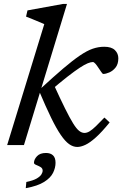

<svg xmlns="http://www.w3.org/2000/svg" viewBox="-20 -760 640 1006"><path d="M331 -739.5 105.5 0H17.5L212 -633.5Q203 -637.5 185.8 -644.8Q168.5 -652 149.8 -659.8Q131 -667.5 116.5 -673L124 -705.5L311 -739.5ZM185.5 -282 188.5 -291.5Q260 -357.5 310.8 -400.8Q361.5 -444 398.8 -469.2Q436 -494.5 466 -504.8Q496 -515 526 -515Q564 -515 582 -497.5Q600 -480 600 -454.5Q600 -424.5 585.8 -406.5Q571.5 -388.5 552.8 -380.5Q534 -372.5 521 -372.5Q517.5 -372.5 510.8 -382.5Q504 -392.5 495.5 -405Q487.5 -417.5 479.8 -426.2Q472 -435 466.5 -435Q456 -435 439.8 -428.5Q423.5 -422 398 -405.2Q372.5 -388.5 334.2 -358.8Q296 -329 241 -282L260.5 -319.5Q296 -241.5 320.8 -191.8Q345.5 -142 363 -113.8Q380.5 -85.5 394.5 -74.5Q408.5 -63.5 422.5 -63.5Q435.5 -63.5 449.5 -72Q463.5 -80.5 482.5 -98.8Q501.5 -117 527 -144L554.5 -118.5Q513.5 -68 482.2 -40Q451 -12 427.2 -1Q403.5 10 385 10Q363 10 342.2 -4.8Q321.5 -19.5 298.5 -53Q275.5 -86.5 248 -142.8Q220.5 -199 185.5 -282ZM158 93Q158 75.5 173.8 58.5Q189.5 41.5 221 41.5Q244.5 41.5 257.8 54Q271 66.5 271 93Q271 119 258 145.5Q245 172 211.2 193.2Q177.5 214.5 115 226L118 193.5Q154 186 172 175.5Q190 165 196.8 154Q203.5 143 203.5 134Q203.5 121.5 192 115Q180.5 108.5 169.2 104Q158 99.5 158 93Z"/></svg>

Font: Newsreader 7pt
Style: Italic
Weight: 400
Italic angle: -17°
Designer: Hugues Gentile
Foundry: Production Type
Version: Version 1.003